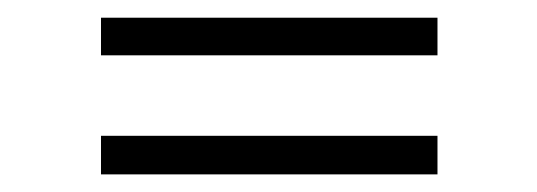

<svg xmlns="http://www.w3.org/2000/svg" viewBox="-20 -340 613 219"><path d="M95.2 -141.1V-185.1H479V-141.1ZM95.2 -276.9V-319.8H479V-276.9Z"/></svg>

Font: Dihjauti
Style: Regular
Weight: 400
Designer: T. Christopher White
Version: Version 3.0.0